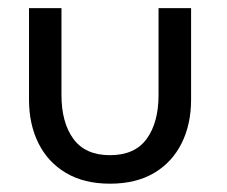

<svg xmlns="http://www.w3.org/2000/svg" viewBox="-20 -430 547 462"><path d="M127.9 -201.6Q127.9 -135.1 156.6 -95.8Q185.3 -56.6 244.6 -56.6Q304.3 -56.6 332.9 -95.8Q361.5 -135.1 361.5 -201.6V-410.5H439.8V-190.1Q439.8 -130.9 417 -85.2Q394.2 -39.5 350.8 -13.8Q307.3 12 244.6 12Q182.5 12 138.9 -13.8Q95.4 -39.5 72.6 -85.2Q49.8 -130.9 49.8 -190.1V-410.5H127.9Z"/></svg>

Font: League Spartan Extralight
Style: Regular
Weight: 200
Foundry: The League of Moveable Type
Version: Version 2.300; ttfautohint (v1.8.3)